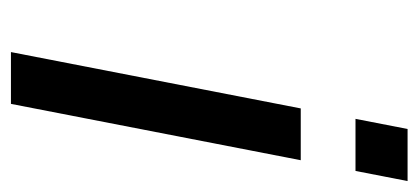

<svg xmlns="http://www.w3.org/2000/svg" viewBox="-227 -538 765 351"><g transform="rotate(90 155.5 -362.5)"><path d="M292.5 -629.9H197.3L215.8 -725.1H311ZM169.9 0H75.2L178.2 -529.8H272.9Z"/></g></svg>

Font: Aurulent Sans
Style: Italic
Weight: 400
Italic angle: -11°
Version: Version 2007.05.04